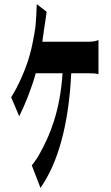

<svg xmlns="http://www.w3.org/2000/svg" viewBox="-20 -846 540 930"><path d="M206 -789 158 -826C157 -792 155 -748 151 -711C145 -673 136 -620 123 -576C105 -512 69 -429 34 -375L73 -283C101 -338 133 -418 153 -491H283C271 -307 221 -189 174 -105C163 -84 148 -62 134 -45L176 64C258 -52 313 -236 325 -491H411C422 -491 442 -491 457 -487V-652C443 -646 423 -644 411 -644H185C188 -665 191 -684 193 -701C197 -723 202 -762 206 -789Z"/></svg>

Font: 寒蝉无机体 CompactMedium
Style: Regular
Weight: 500
Width: 3
Designer: ChillTanhei {Warren2060}; 
Source Han Sans {Ryoko NISHIZUKA 西塚涼子 (kana, bopomofo & ideographs); Paul D. Hunt (Latin, Gre
Foundry: ChillType&Adobe
Version: Version 1.000;Glyphs 3.1.1 (3135)